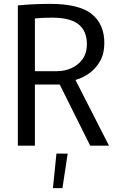

<svg xmlns="http://www.w3.org/2000/svg" viewBox="-20 -751 603 990"><path d="M72 -723Q111 -727 153 -729Q195 -731 240 -731Q387 -731 452.5 -679Q518 -627 518 -529Q518 -475 496 -436Q474 -397 440 -373Q406 -349 370 -339V-337L542 0H445L288 -315H160V0H72ZM274 -384Q313 -384 348 -399.5Q383 -415 405.5 -446Q428 -477 428 -523Q428 -591 385 -625.5Q342 -660 248 -660Q224 -660 201.5 -659Q179 -658 160 -656V-384ZM271 41H329L302 219H253Z"/></svg>

Font: Murecho
Style: Regular
Weight: 400
Designer: Neil Summerour
Foundry: Positype
Version: Version 1.010; ttfautohint (v1.8.3)